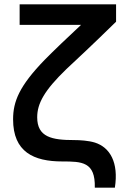

<svg xmlns="http://www.w3.org/2000/svg" viewBox="-20 -740 558 880"><path d="M414.5 120H506.5C524.5 4.5 484 -64.5 415 -86.5C386 -95.5 346 -98 319.5 -98C218.5 -98 150.5 -111 150.5 -202.5C150.5 -265.5 183 -325.5 284.5 -423.5C431.5 -560.5 460 -590.5 512 -640.5V-720H70V-626H351.5C285.5 -564.5 231 -512.5 184 -465C68.5 -345.5 40 -275 40 -193C40 -43.5 134.5 0 265.5 0C355.5 0 417.5 1.5 414.5 120Z"/></svg>

Font: Eudonet SemiBold
Style: Regular
Weight: 600
Designer: Mikhail Sharanda
Foundry: Mikhail Sharanda
Version: Version 4.503;Glyphs 3.1.2 (3151)